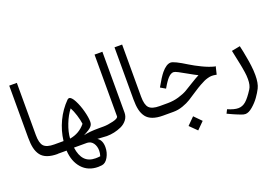

<svg xmlns="http://www.w3.org/2000/svg" viewBox="-116 -1015 2275 1584"><g transform="rotate(-20 1022.0 -223.5)"><path d="M53.2 -209V-666.5H120.1V-209Q120.1 -137.2 145.5 -110.4Q170.9 -83.5 236.8 -83.5V0Q131.3 0 90.8 -53.2Q70.3 -80.6 61.8 -117.7Q53.2 -154.8 53.2 -209Z M519 140.6Q541.5 140.6 559.6 137.7Q567.4 112.8 567.4 90.8Q567.4 52.2 548.6 25.4Q529.8 -1.5 496.1 -3.4H380.4Q390.1 68.8 424.1 104.7Q458 140.6 519 140.6ZM375.5 -84Q460.4 -98.1 513.7 -164.1Q509.3 -199.2 495.6 -242.9Q481.9 -286.6 465.3 -316.9Q430.2 -272.5 404.5 -206.5Q378.9 -140.6 375.5 -84ZM481.4 -400.9Q502.4 -400.9 526.1 -355.2Q549.8 -309.6 564.7 -252.9Q579.6 -196.3 579.6 -160.2Q579.6 -148.4 576.9 -138.7Q574.2 -128.9 565.2 -118.4Q556.2 -107.9 540.5 -97.7Q519 -84 493.2 -70.8Q541.5 -83.5 627 -83.5H668V0L586.4 -4.9Q625.5 20 625.5 81.5Q625.5 127.9 603 168Q580.6 208 547.4 212.4Q527.8 214.8 514.6 214.8Q426.3 214.8 373.3 155.5Q320.3 96.2 314.5 -1H232.9Q217.8 -3.9 206.3 -15.1Q194.8 -26.4 194.8 -41.5Q195.8 -56.2 207.3 -69.3Q218.8 -82.5 232.9 -83.5H317.9Q328.1 -170.9 366.2 -251.5Q404.3 -332 466.3 -394Q474.1 -400.9 481.4 -400.9Z M668 -83.5Q706.1 -83.5 754.2 -95.2Q802.2 -106.9 802.2 -125V-666.5H871.1V-130.9Q870.6 -96.2 850.1 -69.6Q829.6 -43 797.9 -28.3Q734.9 0 668 0Q652.3 0 639.4 -12.7Q626.5 -25.4 626.5 -41.5Q627.4 -57.6 639.9 -70.6Q652.3 -83.5 668 -83.5Z M977.5 -209V-666.5H1044.4V-209Q1044.4 -137.2 1069.8 -110.4Q1095.2 -83.5 1161.1 -83.5V0Q1055.7 0 1015.1 -53.2Q994.6 -80.6 986.1 -117.7Q977.5 -154.8 977.5 -209Z M1329.6 152.3 1392.1 89.8 1453.6 152.3 1392.1 213.9ZM1160.6 -83.5H1232.9Q1283.7 -83.5 1330.3 -97.4Q1377 -111.3 1405.8 -128.2Q1434.6 -145 1478 -172.1Q1521.5 -199.2 1549.8 -213.4Q1518.1 -229 1473.6 -254.6Q1429.2 -280.3 1402.3 -293.9Q1375.5 -307.6 1365 -307.6Q1354.5 -307.6 1346.2 -304Q1337.9 -300.3 1330.8 -295.4Q1323.7 -290.5 1315.9 -281.7Q1308.1 -272.9 1302.5 -265.9Q1296.9 -258.8 1289.6 -247.8Q1282.2 -236.8 1278.3 -230.5Q1264.2 -207 1260.7 -200.7L1216.3 -226.6Q1259.3 -303.7 1287.1 -337.4Q1331.1 -390.1 1369.1 -390.1Q1398.4 -390.1 1502.4 -325.2Q1542.5 -300.3 1598.4 -273.2Q1654.3 -246.1 1700.7 -234.9H1709L1692.4 -166Q1688.5 -166.5 1681.2 -168Q1665.5 -170.9 1649.9 -170.9Q1634.3 -170.9 1614.5 -165.3Q1594.7 -159.7 1581.1 -153.3Q1567.4 -147 1542.2 -133.3Q1517.1 -119.6 1475.8 -92.3Q1434.6 -64.9 1406.2 -47.1Q1377.9 -29.3 1336.2 -14.6Q1294.4 0 1253.9 0H1160.6Q1145 0 1132.1 -12.7Q1119.1 -25.4 1119.1 -41.5Q1120.1 -57.6 1132.6 -70.6Q1145 -83.5 1160.6 -83.5Z M1675.3 130.9Q1730 154.8 1766.6 154.8Q1803.2 154.8 1833.5 128.7Q1863.8 102.5 1902.8 41Q1922.4 11.2 1922.4 -43.5Q1922.4 -76.7 1917.7 -105.5Q1913.1 -134.3 1910.9 -147.2Q1908.7 -160.2 1904.3 -181.6Q1886.7 -265.1 1877.9 -307.6L1952.1 -321.8Q1959 -294.9 1963.6 -269Q1968.3 -243.2 1973.1 -217.5Q1978 -191.9 1980.5 -175.5Q1982.9 -159.2 1985.8 -136.7Q1991.2 -94.7 1991.2 -54.2Q1991.2 17.6 1970.7 58.1Q1955.6 88.4 1930.4 123.8Q1905.3 159.2 1869.6 189.7Q1834 220.2 1805.7 220.2Q1791 220.2 1770.3 212.4Q1749.5 204.6 1731.7 197Q1713.9 189.5 1704.1 185.1Q1669.9 169.9 1658.7 164.1Z"/></g></svg>

Font: MiladAzad
Style: Regular
Weight: 400
Designer: Reza bakhtiari fard
Foundry: http://font-store.ir
Version: Version:0.0.3;RFB:1.2.5;Building:2016-04-05 21:27:38.277324